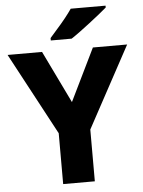

<svg xmlns="http://www.w3.org/2000/svg" viewBox="-61 -979 764 1027"><g transform="rotate(-5 321.0 -465.5)"><path d="M321 -433 458 -714H642L406 -278V0H236V-273L0 -714H185ZM545 -921Q529 -907 504 -887Q479 -867 450.5 -845Q422 -823 395.5 -803.5Q369 -784 349 -771H237V-784Q253 -803 276 -828.5Q299 -854 321 -881.5Q343 -909 358 -931H545Z"/></g></svg>

Font: Noto Sans Myanmar ExtraBold
Style: Regular
Weight: 800
Designer: Monotype Design Team
Foundry: Monotype Imaging Inc.
Version: Version 2.107; ttfautohint (v1.8.4.7-5d5b)